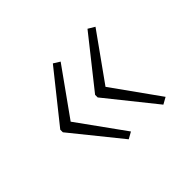

<svg xmlns="http://www.w3.org/2000/svg" viewBox="-89 -607 678 678"><g transform="rotate(-45 250.0 -267.5)"><path d="M397 -78 422 -92 297 -267 422 -442 397 -457 251 -273V-260ZM224 -78 249 -92 123 -267 248 -442 224 -457 77 -273V-260Z"/></g></svg>

Font: Noto Sans Mono ExtraCondensed ExtraLight
Style: Regular
Weight: 200
Width: 2
Designer: Monotype Design Team
Foundry: Monotype Imaging Inc.
Version: Version 2.014